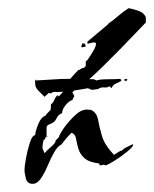

<svg xmlns="http://www.w3.org/2000/svg" viewBox="-20 -426 377 470"><path d="M60 24Q47 24 43.5 11.5Q40 -1 40 -11Q40 -18 43.5 -38Q47 -58 53 -76.5Q59 -95 66 -95Q67 -106 74 -123Q81 -140 92 -143V-144Q94 -147 97 -150Q100 -153 103 -156L104 -158V-157L105 -171Q110 -174 113 -181.5Q116 -189 121 -193L124 -190Q131 -198 139.5 -206.5Q148 -215 148 -227Q153 -235 159.5 -241.5Q166 -248 172 -255H175Q180 -260 186 -260L190 -265V-276L194 -279Q199 -286 207 -299Q215 -312 215 -319Q215 -322 210 -322Q206 -322 201 -320.5Q196 -319 194 -319V-324L245 -367V-368Q258 -377 270 -387.5Q282 -398 295 -406Q306 -404 319 -399.5Q332 -395 337 -384V-371Q330 -364 313 -346Q296 -328 274 -305.5Q252 -283 230 -261.5Q208 -240 191.5 -226Q175 -212 169 -211L157 -200L162 -191L157 -181Q149 -179 140.5 -168.5Q132 -158 132 -149Q123 -145 120.5 -140Q118 -135 114.5 -130Q111 -125 97 -120L94 -115V-93L98 -90L93 -92L89 -84H87Q84 -74 84 -63L89 -51Q93 -56 105 -66.5Q117 -77 116 -82L124 -90Q127 -100 138.5 -115.5Q150 -131 164 -144Q178 -157 188 -157V-158L203 -157Q217 -150 220 -133Q223 -116 229.5 -93.5Q236 -71 259 -47L275 -57H278Q282 -62 290.5 -66Q299 -70 305 -73L306 -72Q306 -67 291.5 -55Q277 -43 261 -33Q245 -23 238 -21L235 -23L225 -21L222 -26Q197 -29 186 -39.5Q175 -50 171.5 -63Q168 -76 166 -87Q164 -98 155 -101Q148 -94 142 -87Q136 -80 130 -72Q121 -68 112.5 -53Q104 -38 96.5 -20Q89 -2 80 11Q71 24 60 24ZM180 -310 179 -313 182 -320 188 -319 190 -312ZM89 -189Q82 -196 74 -204Q66 -212 66 -222V-232L68 -229Q88 -230 109 -231.5Q130 -233 149 -233L210 -232L216 -229Q224 -232 244.5 -232Q265 -232 275 -233L277 -228Q270 -224 263 -221Q256 -218 253 -210L248 -215Q243 -211 235 -212Q227 -213 220 -208L205 -206L195 -210Q180 -207 154 -203.5Q128 -200 111 -201L103 -197L100 -199ZM285 -228V-233L292 -232L290 -228Z"/></svg>

Font: Kolker Brush
Style: Regular
Weight: 400
Designer: Robert E. Leuschke
Foundry: Robert E. Leuschke
Version: Version 1.010; ttfautohint (v1.8.3)